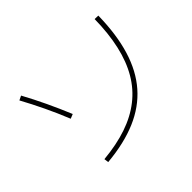

<svg xmlns="http://www.w3.org/2000/svg" viewBox="-145 -1014 1290 1290"><g transform="rotate(-45 500.0 -369.0)"><path d="M240 -29Q367 -41 465.5 -74.5Q564 -108 637.5 -165.5Q711 -223 759 -305Q807 -387 832 -496Q857 -605 859 -741L893 -740Q890 -563 849.5 -430Q809 -297 729.5 -206Q650 -115 529.5 -63.5Q409 -12 244 3ZM272 -381Q236 -470 197 -551.5Q158 -633 115 -712L146 -727Q189 -648 228 -565.5Q267 -483 304 -394Z"/></g></svg>

Font: M PLUS 1 ExtraLight
Style: Regular
Weight: 250
Version: Version 1.001